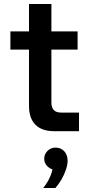

<svg xmlns="http://www.w3.org/2000/svg" viewBox="-20 -656 450 960"><path d="M375 0H252Q189 0 157 -32.5Q125 -65 125 -127V-636H237V-144Q237 -118 249 -105.5Q261 -93 287 -93H375ZM368 -408H32V-499H368ZM257 284H196Q218 257 231.5 225.5Q245 194 243 173L262 194Q237 194 219 177.5Q201 161 201 138Q201 115 217.5 98.5Q234 82 257 82Q285 82 301.5 100.5Q318 119 318 148Q318 168 309.5 193Q301 218 287 242Q273 266 257 284Z"/></svg>

Font: Wix Madefor Display SemiBold
Style: Regular
Weight: 600
Designer: Dalton Maag Ltd
Foundry: Dalton Maag Ltd
Version: Version 3.100